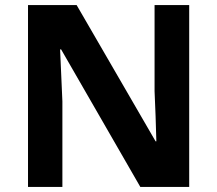

<svg xmlns="http://www.w3.org/2000/svg" viewBox="-20 -734 853 754"><path d="M723 0H531L220 -540H216Q218 -489 220.5 -438Q223 -387 225 -336V0H90V-714H281L591 -179H594Q593 -229 591 -278Q589 -327 587 -376V-714H723Z"/></svg>

Font: Noto Sans Sinhala UI
Style: Bold
Weight: 700
Designer: Jelle Bosma - Monotype Design Team
Foundry: Monotype Imaging Inc.
Version: Version 2.006; ttfautohint (v1.8.4.7-5d5b)